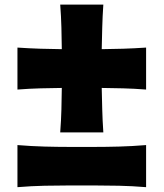

<svg xmlns="http://www.w3.org/2000/svg" viewBox="-20 -794 700 822"><path d="M237.8 -227.1Q241.7 -278.3 242.9 -325.4Q244.1 -372.6 244.6 -417.5Q200.2 -417 153.1 -415.8Q106 -414.6 54.7 -410.6V-590.3Q106 -586.9 153.1 -585.4Q200.2 -584 244.6 -583.5Q244.1 -628.9 242.9 -676Q241.7 -723.1 237.8 -774.4H422.4Q418.9 -723.1 417.7 -676Q416.5 -628.9 415.5 -583.5Q460.4 -584 507.3 -585.4Q554.2 -586.9 605.5 -590.3V-410.6Q554.2 -414.6 507.3 -415.8Q460.4 -417 415.5 -417.5Q416.5 -372.6 417.7 -325.4Q418.9 -278.3 422.4 -227.1ZM54.7 7.3V-172.9Q114.7 -168 170.7 -166.5Q226.6 -165 275.9 -165H384.3Q433.6 -165 489.5 -166.5Q545.4 -168 605.5 -172.9V7.3Q545.4 2.4 489.5 1.2Q433.6 0 384.3 0H275.9Q226.6 0 170.7 1.2Q114.7 2.4 54.7 7.3Z"/></svg>

Font: Pinar-DS4-FD ExtraBold
Style: Regular
Weight: 800
Designer: Amin Abedi
Version: Version 3.000